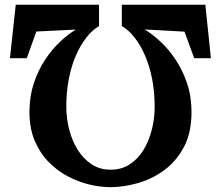

<svg xmlns="http://www.w3.org/2000/svg" viewBox="-20 -772 911 792"><path d="M827 -752.5 850 -532H781L741 -641.5L577 -650.5Q609 -631 643 -599.2Q677 -567.5 705.5 -524.2Q734 -481 752 -427.2Q770 -373.5 770 -310Q770 -224 738.2 -164.8Q706.5 -105.5 656 -69Q605.5 -32.5 547 -16.2Q488.5 0 435.5 0Q394.5 0 349 -10.8Q303.5 -21.5 259.8 -44.5Q216 -67.5 180.2 -104.2Q144.5 -141 123 -192Q101.5 -243 101.5 -309.5Q101.5 -373.5 119.2 -427.5Q137 -481.5 165.5 -524.8Q194 -568 227.2 -599.2Q260.5 -630.5 292.5 -650L130 -642L90.5 -532H21L45 -752.5H388.5V-664.5Q360.5 -648 336 -616.8Q311.5 -585.5 292.8 -542.2Q274 -499 263.8 -446Q253.5 -393 253.5 -332Q253.5 -285.5 265 -239.2Q276.5 -193 299.8 -155.2Q323 -117.5 357.2 -94.8Q391.5 -72 436 -72Q482 -72 516.2 -94.8Q550.5 -117.5 573 -155.2Q595.5 -193 606.8 -239Q618 -285 618 -331.5Q618 -393 607.5 -446.5Q597 -500 578.2 -543Q559.5 -586 535.2 -617Q511 -648 482.5 -664.5V-752.5Z"/></svg>

Font: Merriweather 20pt Black
Style: Regular
Weight: 900
Version: Version 2.100